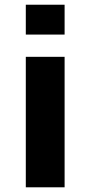

<svg xmlns="http://www.w3.org/2000/svg" viewBox="-20 -797 385 817"><path d="M89.8 -649.9V-776.9H254.9V-649.9ZM89.8 0V-555.2H254.9V0Z"/></svg>

Font: Sporting Grotesque
Style: Bold
Weight: 700
Designer: Lucas LE BIHAN
Foundry: Lucas LE BIHAN
Version: Version 2.002;PS 2.2;hotconv 1.0.88;makeotf.lib2.5.647800